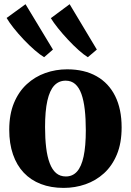

<svg xmlns="http://www.w3.org/2000/svg" viewBox="-20 -883 623 914"><path d="M24 -265Q24 -338.5 46.5 -392.8Q69 -447 107.8 -482.5Q146.5 -518 196 -535.5Q245.5 -553 299.5 -553Q381.5 -553 439.5 -520.2Q497.5 -487.5 528.2 -425.8Q559 -364 559 -276.5Q559 -202 536.5 -147.8Q514 -93.5 475.2 -58.2Q436.5 -23 387 -5.8Q337.5 11.5 283 11.5Q222.5 11.5 174.5 -7Q126.5 -25.5 93 -61Q59.5 -96.5 41.8 -148Q24 -199.5 24 -265ZM293.5 -43Q325.5 -43 346.5 -66.2Q367.5 -89.5 378 -138.2Q388.5 -187 388.5 -263Q388.5 -318 383.5 -361.5Q378.5 -405 367.5 -435.8Q356.5 -466.5 338 -482.8Q319.5 -499 292.5 -499Q260 -499 238.2 -475.8Q216.5 -452.5 205.5 -403.8Q194.5 -355 194.5 -278Q194.5 -223.5 199.8 -180Q205 -136.5 216.8 -105.8Q228.5 -75 247.2 -59Q266 -43 293.5 -43ZM189.5 -611Q171 -622 145 -644.5Q119 -667 92.5 -695Q66 -723 44.5 -750.2Q23 -777.5 11.5 -797.5L101.5 -863L232 -647L190.5 -611ZM397.5 -611Q379.5 -622 354.5 -644.2Q329.5 -666.5 303.8 -694Q278 -721.5 256.2 -748.8Q234.5 -776 222 -796.5L311.5 -863L441 -647L398.5 -611Z"/></svg>

Font: Merriweather 60pt ExtraBold
Style: Regular
Weight: 800
Version: Version 2.100